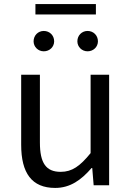

<svg xmlns="http://www.w3.org/2000/svg" viewBox="-20 -910 647 943"><path d="M251 13C325 13 379 -26 430 -85H433L440 0H516V-543H425V-158C373 -94 334 -66 278 -66C206 -66 176 -109 176 -210V-543H84V-199C84 -60 136 13 251 13ZM195 -658C224 -658 246 -680 246 -707C246 -736 224 -758 195 -758C167 -758 145 -736 145 -707C145 -680 167 -658 195 -658ZM154 -839H451V-890H154ZM410 -658C439 -658 461 -680 461 -707C461 -736 439 -758 410 -758C382 -758 360 -736 360 -707C360 -680 382 -658 410 -658Z"/></svg>

Font: Noto Sans CJK HK
Style: Regular
Weight: 400
Designer: Ryoko NISHIZUKA 西塚涼子 (kana, bopomofo & ideographs); Paul D. Hunt (Latin, Greek & Cyrillic); Sandoll Communications 산돌커뮤니
Foundry: Adobe
Version: Version 2.004;hotconv 1.0.118;makeotfexe 2.5.65603